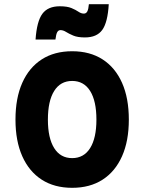

<svg xmlns="http://www.w3.org/2000/svg" viewBox="-20 -879 690 918"><path d="M325 19Q240 19 179.5 -20Q119 -59 86.5 -132Q54 -205 54 -307Q54 -410 86.5 -483Q119 -556 179.5 -595Q240 -634 325 -634Q410 -634 470.5 -595Q531 -556 563.5 -483Q596 -410 596 -307Q596 -205 563.5 -132Q531 -59 470.5 -20Q410 19 325 19ZM325 -123Q381 -123 411 -171Q441 -219 441 -307Q441 -396 411 -444Q381 -492 325 -492Q269 -492 239 -444Q209 -396 209 -307Q209 -219 239 -171Q269 -123 325 -123ZM150 -690Q156 -777 182.5 -813Q209 -849 266 -849Q301 -849 321.5 -840.5Q342 -832 355 -823Q368 -814 381 -814Q392 -814 397.5 -824.5Q403 -835 405 -859H500Q495 -772 469 -736Q443 -700 386 -700Q351 -700 330 -709Q309 -718 295.5 -726.5Q282 -735 269 -735Q259 -735 253.5 -725Q248 -715 245 -690Z"/></svg>

Font: Martian Mono SemiCondensed
Style: Bold
Weight: 700
Width: 4
Designer: Roman Shamin
Foundry: Evil Martians
Version: Version 1.000